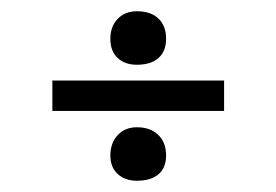

<svg xmlns="http://www.w3.org/2000/svg" viewBox="-20 -488 491 341"><path d="M275 -419Q275 -397 261.5 -385Q248 -373 223 -373Q202 -373 189 -385Q176 -397 176 -419Q176 -441 189 -454.5Q202 -468 223 -468Q248 -468 261.5 -455Q275 -442 275 -419ZM378 -291H73V-345H378ZM275 -212Q275 -190 261.5 -178.5Q248 -167 223 -167Q202 -167 189 -179Q176 -191 176 -212Q176 -234 189 -248Q202 -262 223 -262Q247 -262 261 -248.5Q275 -235 275 -212Z"/></svg>

Font: Gupter Medium
Style: Regular
Weight: 500
Designer: Octavio Pardo
Version: Version 1.000